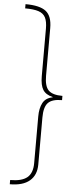

<svg xmlns="http://www.w3.org/2000/svg" viewBox="-69 -920 483 1180"><g transform="rotate(5 172.0 -329.5)"><path d="M39 -885Q127 -885 165 -855.5Q203 -826 203 -752V-457Q203 -393 228 -368Q253 -343 314 -343V-317Q253 -317 228 -291Q203 -265 203 -200V90Q203 155 161.5 190.5Q120 226 39 226V200Q111 200 144 172.5Q177 145 177 84V-204Q177 -255 194.5 -288Q212 -321 255 -329V-331Q212 -341 194.5 -369Q177 -397 177 -453V-746Q177 -790 164.5 -814.5Q152 -839 122 -849Q92 -859 39 -859Z"/></g></svg>

Font: Noto Sans Kannada UI ExtraCondensed Thin
Style: Regular
Weight: 100
Width: 2
Designer: Jelle Bosma - Monotype Design Team
Foundry: Monotype Imaging Inc.
Version: Version 2.005; ttfautohint (v1.8.4.7-5d5b)